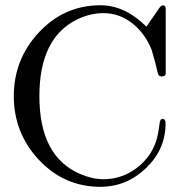

<svg xmlns="http://www.w3.org/2000/svg" viewBox="-20 -699 692 740"><path d="M618.7 -417Q618.7 -404.3 603.5 -404.3Q590.3 -404.3 587.4 -419.9Q581.5 -449.2 564.5 -506.8Q539.6 -568.8 492.7 -606.9Q441.9 -648.4 378.4 -648.4Q327.6 -648.4 277.3 -624Q131.8 -553.2 131.8 -328.1Q131.8 -95.7 289.1 -28.3Q335.9 -8.3 379.4 -8.3Q447.8 -8.3 504.4 -49.8Q561 -91.3 582 -156.2Q590.3 -181.6 595.2 -224.6Q597.2 -240.7 606.4 -240.7Q618.2 -240.7 618.2 -223.6Q618.2 -123.5 543 -51.3Q467.8 21 367.2 21Q226.6 21 128.9 -84Q33.2 -187 33.2 -328.6Q33.2 -469.7 128.9 -573.2Q227.1 -678.7 367.2 -678.7Q461.4 -678.7 544.4 -596.2L592.8 -666.5Q601.1 -678.7 607.9 -678.7Q618.7 -678.7 618.7 -662.6Z"/></svg>

Font: Kurinto Book Core
Style: Regular
Weight: 400
Designer: Kurinto was developed by Clint Goss from a range of fonts that are compatible with the SIL Open Font License Version 1.1
Foundry: Clinton F. Goss
Version: Version 2.196; July 25, 2020